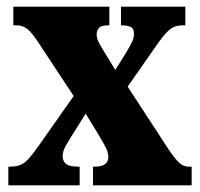

<svg xmlns="http://www.w3.org/2000/svg" viewBox="-20 -556 600 576"><path d="M5 0V-56H10Q30 -56 43 -62Q56 -68 68 -82Q80 -96 97 -120L201 -268L96 -427Q76 -458 62 -469Q48 -480 30 -480H20V-536H308V-480H305Q284 -480 277 -472Q270 -464 270 -453Q270 -442 275 -431.5Q280 -421 290 -405L326 -346L357 -396Q369 -416 375.5 -429Q382 -442 382 -455Q382 -471 371.5 -475.5Q361 -480 347 -480H343V-536H536V-480H528Q504 -480 488 -466.5Q472 -453 446 -415L363 -296L485 -109Q506 -78 518.5 -67Q531 -56 546 -56H555V0H259V-56H264Q305 -56 305 -85Q305 -98 297.5 -113Q290 -128 272 -158L237 -215L188 -137Q180 -124 174 -112Q168 -100 168 -88Q168 -72 178.5 -64Q189 -56 214 -56H219V0Z"/></svg>

Font: Noto Serif ExtraCondensed Black
Style: Regular
Weight: 900
Width: 2
Designer: Monotype Design Team
Foundry: Monotype Imaging Inc.
Version: Version 2.015; ttfautohint (v1.8.4.7-5d5b)